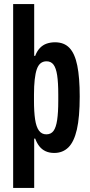

<svg xmlns="http://www.w3.org/2000/svg" viewBox="-20 -744 445 949"><path d="M45 185V-724H149V-468H154Q163 -492 177.5 -507Q192 -522 211 -528.5Q230 -535 252 -535Q297 -535 323.5 -507Q350 -479 362 -420Q374 -361 374 -267Q374 -165 360 -104Q346 -43 318 -15.5Q290 12 248 12Q224 12 205.5 3.5Q187 -5 174.5 -21Q162 -37 154 -59H149V185ZM209 -80Q232 -80 244.5 -97Q257 -114 262.5 -151Q268 -188 268 -246V-276Q268 -336 262.5 -372Q257 -408 244.5 -424.5Q232 -441 210 -441Q193 -441 181 -431.5Q169 -422 162 -402Q155 -382 151.5 -350.5Q148 -319 148 -276V-246Q148 -191 153.5 -154Q159 -117 172.5 -98.5Q186 -80 209 -80Z"/></svg>

Font: Archivo SemiBold ExtraCondensed
Style: Regular
Weight: 600
Width: 2
Version: Version 2.001